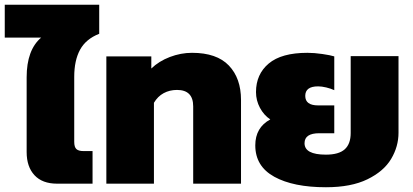

<svg xmlns="http://www.w3.org/2000/svg" viewBox="-45 -772 1735 807"><path d="M67 -133V-447Q67 -562 128 -614H-25V-752H372V-630Q316 -608 291.5 -563Q267 -518 267 -449V-176Q267 -154 276 -145.5Q285 -137 306 -137H344V0H195Q133 0 100 -35.5Q67 -71 67 -133Z M402 -535H591V-484Q623 -515 669 -532.5Q715 -550 762 -550Q866 -550 917 -496.5Q968 -443 968 -352V0H767V-325Q767 -394 699 -394Q668 -394 643 -380.5Q618 -367 602 -340V0H402Z M1028 -161Q1028 -236 1091 -270Q1064 -288 1047.5 -319Q1031 -350 1031 -385Q1031 -460 1084.5 -505Q1138 -550 1247 -550Q1276 -550 1310 -545Q1344 -540 1360 -535V-393Q1345 -400 1326 -404.5Q1307 -409 1292 -409Q1238 -409 1238 -369Q1238 -329 1292 -329H1360V-212H1297Q1235 -212 1235 -170Q1235 -122 1325 -122Q1379 -122 1404 -144.5Q1429 -167 1429 -213V-536H1630V-214Q1630 -156 1599 -104Q1568 -52 1499.5 -18.5Q1431 15 1325 15Q1188 15 1108 -29Q1028 -73 1028 -161Z"/></svg>

Font: Prompt ExtraBold
Style: Regular
Weight: 800
Designer: Katatrad Team
Foundry: CadsonDemak
Version: Version 1.000